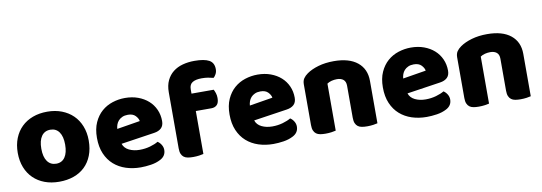

<svg xmlns="http://www.w3.org/2000/svg" viewBox="-54 -1029 3938 1396"><g transform="rotate(-10 1914.5 -331.5)"><path d="M555 -243Q555 -181 536 -132.5Q517 -84 482.5 -51Q448 -18 400 -1Q352 16 293 16Q234 16 186 -2Q138 -20 103.5 -53.5Q69 -87 50 -135Q31 -183 31 -243Q31 -302 50 -350Q69 -398 103.5 -431.5Q138 -465 186 -483Q234 -501 293 -501Q352 -501 400 -482.5Q448 -464 482.5 -430.5Q517 -397 536 -349Q555 -301 555 -243ZM205 -243Q205 -182 228.5 -149.5Q252 -117 294 -117Q336 -117 358.5 -150Q381 -183 381 -243Q381 -303 358 -335.5Q335 -368 293 -368Q251 -368 228 -335.5Q205 -303 205 -243Z M895 16Q836 16 785.5 -0.5Q735 -17 697.5 -50Q660 -83 638.5 -133Q617 -183 617 -250Q617 -316 638.5 -363.5Q660 -411 695 -441.5Q730 -472 775 -486.5Q820 -501 867 -501Q920 -501 963.5 -485Q1007 -469 1038.5 -441Q1070 -413 1087.5 -374Q1105 -335 1105 -289Q1105 -255 1086 -237Q1067 -219 1033 -214L786 -177Q797 -144 831 -127.5Q865 -111 909 -111Q950 -111 986.5 -121.5Q1023 -132 1046 -146Q1062 -136 1073 -118Q1084 -100 1084 -80Q1084 -35 1042 -13Q1010 4 970 10Q930 16 895 16ZM867 -377Q843 -377 825.5 -369Q808 -361 797 -348.5Q786 -336 780.5 -320.5Q775 -305 774 -289L945 -317Q942 -337 923 -357Q904 -377 867 -377Z M1189 -486Q1189 -537 1206.5 -573.5Q1224 -610 1254 -633.5Q1284 -657 1324.5 -668Q1365 -679 1411 -679Q1485 -679 1520 -659.5Q1555 -640 1555 -593Q1555 -573 1546.5 -557Q1538 -541 1528 -533Q1509 -538 1488.5 -541.5Q1468 -545 1441 -545Q1398 -545 1374 -530.5Q1350 -516 1350 -480V-448H1514Q1520 -437 1525.5 -420.5Q1531 -404 1531 -384Q1531 -349 1515.5 -333.5Q1500 -318 1474 -318H1359V-1Q1349 2 1327.5 5Q1306 8 1283 8Q1261 8 1243.5 5Q1226 2 1214 -7Q1202 -16 1195.5 -31.5Q1189 -47 1189 -72Z M1874 16Q1815 16 1764.5 -0.5Q1714 -17 1676.5 -50Q1639 -83 1617.5 -133Q1596 -183 1596 -250Q1596 -316 1617.5 -363.5Q1639 -411 1674 -441.5Q1709 -472 1754 -486.5Q1799 -501 1846 -501Q1899 -501 1942.5 -485Q1986 -469 2017.5 -441Q2049 -413 2066.5 -374Q2084 -335 2084 -289Q2084 -255 2065 -237Q2046 -219 2012 -214L1765 -177Q1776 -144 1810 -127.5Q1844 -111 1888 -111Q1929 -111 1965.5 -121.5Q2002 -132 2025 -146Q2041 -136 2052 -118Q2063 -100 2063 -80Q2063 -35 2021 -13Q1989 4 1949 10Q1909 16 1874 16ZM1846 -377Q1822 -377 1804.5 -369Q1787 -361 1776 -348.5Q1765 -336 1759.5 -320.5Q1754 -305 1753 -289L1924 -317Q1921 -337 1902 -357Q1883 -377 1846 -377Z M2474 -308Q2474 -339 2456.5 -353.5Q2439 -368 2409 -368Q2389 -368 2369.5 -363Q2350 -358 2336 -348V-1Q2326 2 2304.5 5Q2283 8 2260 8Q2238 8 2220.5 5Q2203 2 2191 -7Q2179 -16 2172.5 -31.5Q2166 -47 2166 -72V-372Q2166 -399 2177.5 -416Q2189 -433 2209 -447Q2243 -471 2294.5 -486Q2346 -501 2409 -501Q2522 -501 2583 -451.5Q2644 -402 2644 -314V-1Q2634 2 2612.5 5Q2591 8 2568 8Q2546 8 2528.5 5Q2511 2 2499 -7Q2487 -16 2480.5 -31.5Q2474 -47 2474 -72Z M3006 16Q2947 16 2896.5 -0.5Q2846 -17 2808.5 -50Q2771 -83 2749.5 -133Q2728 -183 2728 -250Q2728 -316 2749.5 -363.5Q2771 -411 2806 -441.5Q2841 -472 2886 -486.5Q2931 -501 2978 -501Q3031 -501 3074.5 -485Q3118 -469 3149.5 -441Q3181 -413 3198.5 -374Q3216 -335 3216 -289Q3216 -255 3197 -237Q3178 -219 3144 -214L2897 -177Q2908 -144 2942 -127.5Q2976 -111 3020 -111Q3061 -111 3097.5 -121.5Q3134 -132 3157 -146Q3173 -136 3184 -118Q3195 -100 3195 -80Q3195 -35 3153 -13Q3121 4 3081 10Q3041 16 3006 16ZM2978 -377Q2954 -377 2936.5 -369Q2919 -361 2908 -348.5Q2897 -336 2891.5 -320.5Q2886 -305 2885 -289L3056 -317Q3053 -337 3034 -357Q3015 -377 2978 -377Z M3606 -308Q3606 -339 3588.5 -353.5Q3571 -368 3541 -368Q3521 -368 3501.5 -363Q3482 -358 3468 -348V-1Q3458 2 3436.5 5Q3415 8 3392 8Q3370 8 3352.5 5Q3335 2 3323 -7Q3311 -16 3304.5 -31.5Q3298 -47 3298 -72V-372Q3298 -399 3309.5 -416Q3321 -433 3341 -447Q3375 -471 3426.5 -486Q3478 -501 3541 -501Q3654 -501 3715 -451.5Q3776 -402 3776 -314V-1Q3766 2 3744.5 5Q3723 8 3700 8Q3678 8 3660.5 5Q3643 2 3631 -7Q3619 -16 3612.5 -31.5Q3606 -47 3606 -72Z"/></g></svg>

Font: Baloo Cyrillic
Style: Regular
Weight: 400
Designer: Ek Type, Denis Ignatov
Foundry: Ek Type
Version: Version 1.50 July 26, 2019